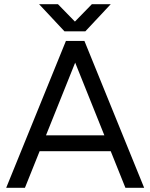

<svg xmlns="http://www.w3.org/2000/svg" viewBox="-20 -895 717 915"><path d="M296.7 -700H382.3L667 0H577.7ZM294.2 -700H379.8L98.8 0H9.5ZM143.8 -250H532.8V-174.5H143.8ZM293.3 -747.3 417.8 -875H507.8L386.7 -745.7H293.3ZM166.2 -875H256.2L380.7 -747.3V-745.7H287.3Z"/></svg>

Font: Oak Sans Light
Style: Regular
Weight: 400
Designer: Erik Kennedy, Walven
Foundry: Erik Kennedy, Walven
Version: Version 1.100;Glyphs 3.1.2 (3151)